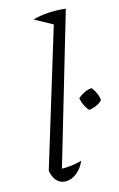

<svg xmlns="http://www.w3.org/2000/svg" viewBox="-85 -780 516 833"><g transform="rotate(-10 173.5 -363.0)"><path d="M211 -670 120 -710Q151 -722 188.5 -727.5Q226 -733 266 -732ZM123 -22 110 -50Q139 -51 166 -56Q193 -61 217 -71Q210 -48 196.5 -30.5Q183 -13 166 -3.5Q149 6 131 6Q109 6 93.5 -9.5Q78 -25 71 -52L212 -717L266 -732ZM290 -282Q279 -291 270 -306Q261 -321 256 -339Q267 -351 282.5 -360.5Q298 -370 316 -373Q328 -361 336.5 -345.5Q345 -330 347 -314Q337 -302 321.5 -293.5Q306 -285 290 -282Z"/></g></svg>

Font: Piazzolla Thin ExtraLight
Style: Italic
Weight: 250
Italic angle: -11.3°
Version: Version 2.005